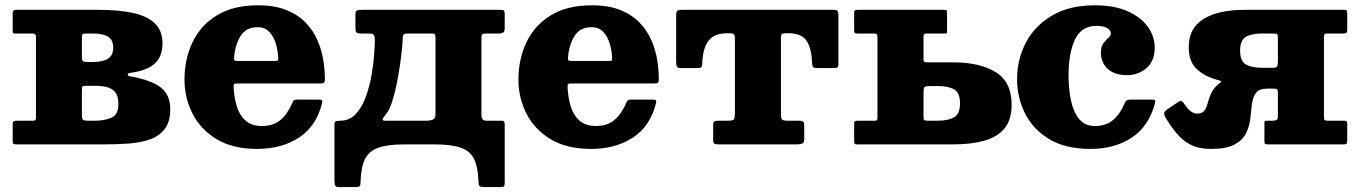

<svg xmlns="http://www.w3.org/2000/svg" viewBox="-20 -558 5260 742"><path d="M107 -428.5H39.5Q32 -428.5 30.5 -430.8Q29 -433 29 -440.5V-507Q29 -520 41 -520H362Q437.5 -520 492.8 -508.2Q548 -496.5 578 -468.2Q608 -440 608 -390Q608 -340 578.2 -312.5Q548.5 -285 484 -276.5Q473 -275 473.5 -269.8Q474 -264.5 483 -263Q564 -249 601 -220.2Q638 -191.5 638 -136.5Q638 -87.5 616.8 -59.8Q595.5 -32 559 -19.2Q522.5 -6.5 476.8 -3.2Q431 0 382 0H44.5Q35.5 0 32.2 -2Q29 -4 29 -12V-76.5Q29 -86.5 32.8 -89Q36.5 -91.5 45.5 -91.5H107.5Q115.5 -91.5 117.2 -94.5Q119 -97.5 119 -105.5V-416.5Q119 -428.5 107 -428.5ZM296.5 -412.5V-340.5Q296.5 -327 299.5 -322.8Q302.5 -318.5 315.5 -318.5H340Q377.5 -318.5 397.5 -331.2Q417.5 -344 417.5 -374Q417.5 -404 397.5 -416.2Q377.5 -428.5 340 -428.5H310.5Q301.5 -428.5 299 -425.2Q296.5 -422 296.5 -412.5ZM296.5 -205.5V-114Q296.5 -99.5 300.5 -95.5Q304.5 -91.5 319.5 -91.5H346Q383.5 -91.5 410.5 -102.8Q437.5 -114 437.5 -156Q437.5 -187 425 -202Q412.5 -217 391.8 -221.8Q371 -226.5 346 -226.5H315.5Q300.5 -226.5 298.5 -223.5Q296.5 -220.5 296.5 -205.5Z M693 -250Q693 -330 724.2 -395.2Q755.5 -460.5 818.5 -499Q881.5 -537.5 977 -537.5Q1042.5 -537.5 1088 -518.8Q1133.5 -500 1162.5 -469.2Q1191.5 -438.5 1207.5 -401Q1223.5 -363.5 1229.5 -325Q1235.5 -286.5 1235.5 -253Q1235.5 -242 1232.5 -238.8Q1229.5 -235.5 1218 -235.5H895.5Q886 -235.5 884.2 -232.5Q882.5 -229.5 883 -220.5Q885 -179.5 895.5 -145.8Q906 -112 929.2 -91.5Q952.5 -71 993 -71Q1036 -71 1063.8 -94.2Q1091.5 -117.5 1110 -161Q1112 -166.5 1115 -169.8Q1118 -173 1126.5 -173H1212Q1221.5 -173 1224 -170.5Q1226.5 -168 1225 -160.5Q1203 -70.5 1135.8 -26.5Q1068.5 17.5 973.5 17.5Q879.5 17.5 817.2 -20.2Q755 -58 724 -119Q693 -180 693 -250ZM898.5 -322.5H1041.5Q1052 -322.5 1053.8 -324Q1055.5 -325.5 1055 -334.5Q1054 -363.5 1045.5 -390.8Q1037 -418 1020 -435.5Q1003 -453 976 -453Q931 -453 910 -419.2Q889 -385.5 885 -339Q884 -329 885.2 -325.8Q886.5 -322.5 898.5 -322.5Z M1840.5 -410.5V-113.5Q1840.5 -91.5 1859.5 -91.5H1919.5Q1927 -91.5 1928.8 -87Q1930.5 -82.5 1930.5 -75.5V149.5Q1930.5 160.5 1926.8 162.8Q1923 165 1911.5 165H1848.5Q1834.5 165 1832 159.2Q1829.5 153.5 1829 141.5Q1827 87 1812 56.2Q1797 25.5 1760.8 12.8Q1724.5 0 1659.5 0H1543.5Q1478 0 1441.8 13Q1405.5 26 1390.2 57.5Q1375 89 1373.5 144.5Q1373.5 156 1370.5 160.5Q1367.5 165 1354.5 165H1289.5Q1277 165 1274.8 157.8Q1272.5 150.5 1272.5 139.5V-77.5Q1272.5 -85.5 1277 -88.5Q1281.5 -91.5 1295.5 -91.5Q1332 -91.5 1356.2 -118.8Q1380.5 -146 1395 -187.5Q1409.5 -229 1416.8 -273Q1424 -317 1426.2 -351.8Q1428.5 -386.5 1428.5 -399Q1428.5 -416 1425.2 -422.2Q1422 -428.5 1405 -428.5H1376Q1360.5 -428.5 1357 -433Q1353.5 -437.5 1353.5 -453.5V-500Q1353.5 -514.5 1359.2 -517.2Q1365 -520 1378.5 -520H1912.5Q1924 -520 1927.2 -517.2Q1930.5 -514.5 1930.5 -503V-449.5Q1930.5 -436.5 1924.8 -432.5Q1919 -428.5 1909.5 -428.5H1859.5Q1847.5 -428.5 1844 -425.8Q1840.5 -423 1840.5 -410.5ZM1558.5 -428.5Q1542.5 -428.5 1539.2 -423.8Q1536 -419 1536 -402.5Q1536 -393.5 1533.2 -366.5Q1530.5 -339.5 1525.2 -303.2Q1520 -267 1512.2 -229.5Q1504.5 -192 1494.2 -161.5Q1484 -131 1471.5 -116.5Q1459 -101.5 1459 -96.5Q1459 -91.5 1466.8 -91.5Q1474.5 -91.5 1485.5 -91.5H1629Q1642 -91.5 1652.5 -95.5Q1663 -99.5 1663 -116.5V-411.5Q1663 -421 1661 -424.8Q1659 -428.5 1648 -428.5Z M1983.5 -250Q1983.5 -330 2014.8 -395.2Q2046 -460.5 2109 -499Q2172 -537.5 2267.5 -537.5Q2333 -537.5 2378.5 -518.8Q2424 -500 2453 -469.2Q2482 -438.5 2498 -401Q2514 -363.5 2520 -325Q2526 -286.5 2526 -253Q2526 -242 2523 -238.8Q2520 -235.5 2508.5 -235.5H2186Q2176.5 -235.5 2174.8 -232.5Q2173 -229.5 2173.5 -220.5Q2175.5 -179.5 2186 -145.8Q2196.5 -112 2219.8 -91.5Q2243 -71 2283.5 -71Q2326.5 -71 2354.2 -94.2Q2382 -117.5 2400.5 -161Q2402.5 -166.5 2405.5 -169.8Q2408.5 -173 2417 -173H2502.5Q2512 -173 2514.5 -170.5Q2517 -168 2515.5 -160.5Q2493.5 -70.5 2426.2 -26.5Q2359 17.5 2264 17.5Q2170 17.5 2107.8 -20.2Q2045.5 -58 2014.5 -119Q1983.5 -180 1983.5 -250ZM2189 -322.5H2332Q2342.5 -322.5 2344.2 -324Q2346 -325.5 2345.5 -334.5Q2344.5 -363.5 2336 -390.8Q2327.5 -418 2310.5 -435.5Q2293.5 -453 2266.5 -453Q2221.5 -453 2200.5 -419.2Q2179.5 -385.5 2175.5 -339Q2174.5 -329 2175.8 -325.8Q2177 -322.5 2189 -322.5Z M2736 -20.5V-74Q2736 -86 2740.8 -88.8Q2745.5 -91.5 2757 -91.5H2793Q2811 -91.5 2815.5 -96Q2820 -100.5 2820 -119V-407Q2820 -421.5 2816 -425.5Q2812 -429.5 2798 -429.5H2791Q2741 -429.5 2718.8 -401.5Q2696.5 -373.5 2694 -315.5Q2694 -304 2691 -299.5Q2688 -295 2675 -295H2610Q2597.5 -295 2595.2 -302.2Q2593 -309.5 2593 -320.5V-493.5Q2593 -511 2596.5 -515.5Q2600 -520 2617 -520H3199Q3213.5 -520 3216.8 -515.8Q3220 -511.5 3220 -496.5V-310.5Q3220 -299.5 3216 -297.2Q3212 -295 3201 -295H3137.5Q3123.5 -295 3121 -300.8Q3118.5 -306.5 3118 -318.5Q3115.5 -375 3095.8 -402.2Q3076 -429.5 3027 -429.5H3017Q3003.5 -429.5 3000.8 -425.5Q2998 -421.5 2998 -408V-120Q2998 -101 3002.2 -96.2Q3006.5 -91.5 3025 -91.5H3067Q3082 -91.5 3085 -87Q3088 -82.5 3088 -67V-21Q3088 -6 3080.2 -3Q3072.5 0 3059 0H2759Q2744.5 0 2740.2 -3.2Q2736 -6.5 2736 -20.5Z M3292.5 0Q3284.5 0 3282.8 -2.5Q3281 -5 3281 -13V-80.5Q3281 -88 3284.5 -89.8Q3288 -91.5 3295 -91.5H3360Q3368 -91.5 3369.5 -94.5Q3371 -97.5 3371 -105V-411.5Q3371 -421 3369.2 -424.8Q3367.5 -428.5 3358 -428.5H3293.5Q3286 -428.5 3283.5 -430.2Q3281 -432 3281 -440.5V-508Q3281 -516 3284 -518Q3287 -520 3294.5 -520H3626Q3636 -520 3638 -518Q3640 -516 3640 -505V-443Q3640 -432.5 3639.5 -430.5Q3639 -428.5 3628.5 -428.5H3561.5Q3553 -428.5 3551 -425.2Q3549 -422 3549 -413.5V-329.5Q3549 -320.5 3552.8 -318.8Q3556.5 -317 3566 -317H3664.5Q3766.5 -317 3828 -279.2Q3889.5 -241.5 3889.5 -153.5Q3889.5 -95 3861.8 -61.5Q3834 -28 3783.2 -14Q3732.5 0 3664.5 0ZM3604 -91.5Q3644.5 -91.5 3667.2 -104.8Q3690 -118 3690 -158.5Q3690 -199.5 3667.2 -212.5Q3644.5 -225.5 3604 -225.5H3573.5Q3555.5 -225.5 3552.2 -220.5Q3549 -215.5 3549 -197.5V-109.5Q3549 -97.5 3551.2 -94.5Q3553.5 -91.5 3565.5 -91.5Z M3910.5 -252.5Q3910.5 -327.5 3944.2 -392.5Q3978 -457.5 4045 -497.5Q4112 -537.5 4210.5 -537.5Q4286.5 -537.5 4338 -514.5Q4389.5 -491.5 4416 -454.2Q4442.5 -417 4442.5 -374.5Q4442.5 -322 4410.8 -294.8Q4379 -267.5 4335.5 -267.5Q4287.5 -267.5 4261 -291.8Q4234.5 -316 4234.5 -354.5Q4234.5 -378 4244 -390.8Q4253.5 -403.5 4263.2 -411.5Q4273 -419.5 4273 -429Q4273 -441.5 4258 -449.8Q4243 -458 4217 -458Q4159.5 -458 4134.5 -405.5Q4109.5 -353 4109.5 -267.5Q4109.5 -217.5 4118.2 -172.8Q4127 -128 4149.2 -99.5Q4171.5 -71 4211.5 -71Q4254 -71 4281.8 -94.5Q4309.5 -118 4327.5 -161.5Q4330.5 -168 4334.8 -170.5Q4339 -173 4349.5 -173H4429.5Q4441 -173 4443.5 -170.5Q4446 -168 4443.5 -159Q4420 -70 4353.8 -26.2Q4287.5 17.5 4194.5 17.5Q4098 17.5 4035 -20.2Q3972 -58 3941.2 -119.8Q3910.5 -181.5 3910.5 -252.5Z M4483.5 -105Q4480 -111 4479 -119Q4478 -127 4491 -135.5L4535 -165Q4543.5 -170 4548 -166.5Q4552.5 -163 4556.5 -157Q4581 -119 4606 -119Q4626 -119 4634.2 -130.2Q4642.5 -141.5 4647 -159Q4651.5 -176.5 4660 -196.2Q4668.5 -216 4689 -233Q4698.5 -241.5 4700.2 -243Q4702 -244.5 4685.5 -249Q4637.5 -261.5 4605.8 -290.2Q4574 -319 4574 -376.5Q4574 -449.5 4631.2 -484.8Q4688.5 -520 4790.5 -520H5174.5Q5182.5 -520 5184.5 -517.2Q5186.5 -514.5 5186.5 -506V-442.5Q5186.5 -433.5 5183.2 -431Q5180 -428.5 5171.5 -428.5H5109.5Q5100 -428.5 5098.2 -425.2Q5096.5 -422 5096.5 -412V-110Q5096.5 -99 5098.2 -95.2Q5100 -91.5 5111 -91.5H5172.5Q5181 -91.5 5183.8 -89.2Q5186.5 -87 5186.5 -78V-13Q5186.5 -4.5 5183.5 -2.2Q5180.5 0 5172.5 0H4880.5Q4870.5 0 4868.5 -2.2Q4866.5 -4.5 4866.5 -15V-76Q4866.5 -87 4867.2 -89.2Q4868 -91.5 4878.5 -91.5H4899Q4908 -91.5 4913.2 -94.5Q4918.5 -97.5 4918.5 -107V-199Q4918.5 -210.5 4915 -213Q4911.5 -215.5 4900 -215.5H4877.5Q4846 -215.5 4833.8 -198.8Q4821.5 -182 4818.2 -155.5Q4815 -129 4811.8 -99.2Q4808.5 -69.5 4795.5 -43Q4782.5 -16.5 4751 0.5Q4719.5 17.5 4659 17.5Q4613.5 17.5 4582.2 1.8Q4551 -14 4527.8 -41.8Q4504.5 -69.5 4483.5 -105ZM4898 -296Q4912 -296 4915.2 -301Q4918.5 -306 4918.5 -320V-409Q4918.5 -422.5 4916.2 -425.5Q4914 -428.5 4900.5 -428.5H4858Q4817.5 -428.5 4795 -415.8Q4772.5 -403 4772.5 -362Q4772.5 -321.5 4795 -308.8Q4817.5 -296 4858 -296Z"/></svg>

Font: Besley* Heavy
Style: Regular
Weight: 800
Designer: Owen Earl
Foundry: indestructible type*
Version: Version 3.000; ttfautohint (v1.8.3)